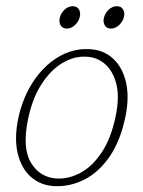

<svg xmlns="http://www.w3.org/2000/svg" viewBox="-20 -608 474 635"><path d="M274 -445.5Q322.5 -443.5 354 -414.2Q385.5 -385 396.8 -335.5Q408 -286 395 -223Q378.5 -142.5 342.8 -90.5Q307 -38.5 259.2 -14.2Q211.5 10 160 7.5Q115 5.5 83 -22.2Q51 -50 38.8 -99.8Q26.5 -149.5 40.5 -217Q55 -285 89.5 -337.5Q124 -390 172 -419Q220 -448 274 -445.5ZM169.5 -17.5Q208.5 -16 247.5 -37.2Q286.5 -58.5 317.2 -105.2Q348 -152 363 -226Q375.5 -287 364.8 -330Q354 -373 327.2 -396.2Q300.5 -419.5 264.5 -420.5Q223.5 -422.5 184.5 -398.5Q145.5 -374.5 115.8 -327.2Q86 -280 72.5 -212.5Q53 -117.5 83 -68.8Q113 -20 169.5 -17.5ZM201.5 -513.5Q186.5 -513.5 180.2 -524.8Q174 -536 178 -550.5Q182 -565.5 194 -576.5Q206 -587.5 220.5 -587.5Q235 -587.5 241.2 -576.5Q247.5 -565.5 243.5 -550.5Q239.5 -536 227.5 -524.8Q215.5 -513.5 201.5 -513.5ZM347 -513.5Q332.5 -513.5 326.2 -524.8Q320 -536 324 -550.5Q328 -565.5 340 -576.5Q352 -587.5 366.5 -587.5Q381 -587.5 387.2 -576.5Q393.5 -565.5 389.5 -550.5Q385.5 -536 373.5 -524.8Q361.5 -513.5 347 -513.5Z"/></svg>

Font: Fraunces 72pt SuperSoft Thin
Style: Italic
Weight: 100
Italic angle: -16°
Version: Version 1.000;[b76b70a41]